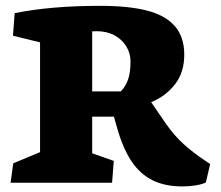

<svg xmlns="http://www.w3.org/2000/svg" viewBox="-20 -633 765 665"><path d="M374 -75.7 299.3 -102.1V-229H374.5L385.7 -189.5Q405.8 -119.1 435.1 -75Q464.4 -30.8 507.6 -9Q550.8 12.7 612.3 12.7Q636.2 12.7 658.2 9Q680.2 5.4 692.9 -1L708 -64.9L689 -77.6Q649.9 -103.5 616.9 -133.1Q584 -162.6 554.2 -205.1L503.9 -278.8V-279.3Q554.2 -299.8 586.2 -341.1Q618.2 -382.3 618.2 -443.4Q618.2 -505.4 585.4 -542.7Q552.7 -580.1 489 -596.4Q425.3 -612.8 327.1 -612.8Q155.3 -612.8 30.8 -587.4L24.9 -509.3L118.7 -486.3V-106L25.9 -67.4L16.6 0H368.2ZM315.4 -524.9Q350.1 -524.9 376.7 -510.5Q403.3 -496.1 417.7 -471.9Q432.1 -447.8 432.1 -419.9Q432.1 -382.8 423.8 -358.4Q415.5 -334 398.4 -316.4H299.3V-524.4Q304.7 -524.9 315.4 -524.9Z"/></svg>

Font: Neuton ExtraBold
Style: Regular
Weight: 800
Designer: Brian M Zick
Foundry: Brian M Zick
Version: Version 1.560